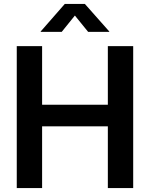

<svg xmlns="http://www.w3.org/2000/svg" viewBox="-20 -964 769 984"><path d="M65.9 0V-727.5H195.8V-427.2H532.7V-727.5H662.6V0H532.7V-316.4H195.8V0ZM296.4 -800.8H188.5V-802.7L312 -943.8H415L540 -802.7V-800.8H431.6L363.8 -884.3Z"/></svg>

Font: Inter 24pt SemiBold
Style: Regular
Weight: 600
Designer: Rasmus Andersson
Foundry: rsms
Version: Version 4.001;git-66647c0bb